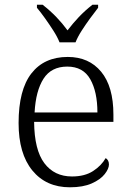

<svg xmlns="http://www.w3.org/2000/svg" viewBox="-20 -786 554 816"><path d="M277 10Q176 10 117.5 -61.5Q59 -133 59 -263Q59 -404 113.5 -474Q168 -544 268 -544Q358 -544 410 -481Q462 -418 462 -299V-268H125Q126 -149 168.5 -92.5Q211 -36 286 -36Q340 -36 375.5 -59Q411 -82 429 -114Q435 -111 439 -104Q443 -97 443 -87Q443 -69 425 -46Q407 -23 370 -6.5Q333 10 277 10ZM394 -308Q394 -396 363.5 -449.5Q333 -503 266 -503Q198 -503 165 -451.5Q132 -400 127 -308ZM233 -606Q224 -629 207 -655.5Q190 -682 171.5 -708Q153 -734 137 -753V-766H161Q194 -740 219.5 -713.5Q245 -687 267 -657Q290 -687 315 -713.5Q340 -740 373 -766H397V-753Q382 -734 363 -708Q344 -682 327 -655.5Q310 -629 301 -606Z"/></svg>

Font: Noto Serif Sinhala Light
Style: Regular
Weight: 300
Designer: Jelle Bosma - Monotype Design Team
Foundry: Monotype Imaging Inc.
Version: Version 2.007; ttfautohint (v1.8.4.7-5d5b)